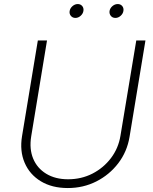

<svg xmlns="http://www.w3.org/2000/svg" viewBox="-20 -930 767 961"><path d="M319.3 11.2Q240.2 11.2 184.3 -22.7Q128.4 -56.6 103.3 -115.5Q78.1 -174.3 90.3 -248.5L169.4 -727.5H215.3L136.2 -247.6Q126 -184.6 146 -136.2Q166 -87.9 211.4 -60.3Q256.8 -32.7 320.8 -32.7Q387.2 -32.7 442.6 -61Q498 -89.4 535.4 -138.7Q572.8 -188 583 -251L662.1 -727.5H708L628.4 -245.1Q616.2 -170.9 572 -113Q527.8 -55.2 462.4 -22Q397 11.2 319.3 11.2ZM557.6 -840.3Q543 -840.3 534.7 -850.6Q526.4 -860.8 528.3 -875Q530.8 -889.2 542.7 -899.4Q554.7 -909.7 569.3 -909.7Q583.5 -909.7 591.8 -899.7Q600.1 -889.6 597.7 -875Q595.2 -860.8 583.5 -850.6Q571.8 -840.3 557.6 -840.3ZM357.4 -840.3Q343.3 -840.3 334.7 -850.6Q326.2 -860.8 328.6 -875Q331.1 -889.2 343 -899.4Q355 -909.7 369.1 -909.7Q383.3 -909.7 391.6 -899.7Q399.9 -889.6 397.5 -875Q395 -860.8 383.3 -850.6Q371.6 -840.3 357.4 -840.3Z"/></svg>

Font: Inter ExtraLight
Style: Italic
Weight: 250
Italic angle: -9.3988°
Designer: Rasmus Andersson
Foundry: rsms
Version: Version 4.001;git-66647c0bb